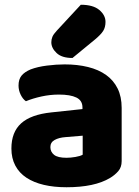

<svg xmlns="http://www.w3.org/2000/svg" viewBox="-20 -772 584 808"><path d="M260 -108Q277 -108 297.5 -111.5Q318 -115 328 -121V-201L256 -195Q228 -193 210 -183Q192 -173 192 -153Q192 -133 207.5 -120.5Q223 -108 260 -108ZM252 -501Q306 -501 350.5 -490Q395 -479 426.5 -456.5Q458 -434 475 -399.5Q492 -365 492 -318V-94Q492 -68 477.5 -51.5Q463 -35 443 -23Q378 16 260 16Q207 16 164.5 6Q122 -4 91.5 -24Q61 -44 44.5 -75Q28 -106 28 -147Q28 -216 69 -253Q110 -290 196 -299L327 -313V-320Q327 -349 301.5 -361.5Q276 -374 228 -374Q191 -374 154.5 -366Q118 -358 89 -346Q76 -355 67 -373.5Q58 -392 58 -412Q58 -438 70.5 -453.5Q83 -469 109 -480Q138 -491 177.5 -496Q217 -501 252 -501ZM320 -752Q372 -752 398 -730Q424 -708 424 -680Q424 -657 414 -641.5Q404 -626 380 -606L285 -528Q240 -528 218 -549Q196 -570 196 -594Q196 -606 200.5 -617Q205 -628 219 -643Z"/></svg>

Font: Baloo Chettan 2 ExtraBold
Style: Regular
Weight: 800
Designer: Maithili Shingre, Unnati Kotecha and Ek Type
Foundry: Ek Type
Version: Version 1.640;hotconv 1.0.111;makeotfexe 2.5.65597; ttfautoh